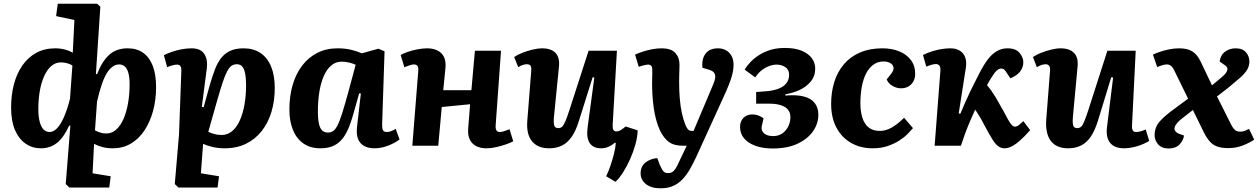

<svg xmlns="http://www.w3.org/2000/svg" viewBox="-20 -787 6804 1037"><path d="M498 -388 504 -386Q531 -456 570 -491Q609 -526 669 -526Q719 -526 753 -502Q787 -478 805 -431.5Q823 -385 823 -317Q823 -247 806.5 -187Q790 -127 759.5 -81.5Q729 -36 686 -11Q643 14 590 14Q558 14 532.5 7Q507 0 488 -10L480 149L578 165L570 226H355L335 207L360 -108L354 -109Q340 -79 324.5 -56Q309 -33 290.5 -17.5Q272 -2 249.5 6Q227 14 200 14Q155 14 118.5 -11Q82 -36 61 -84.5Q40 -133 40 -206Q40 -275 55.5 -333Q71 -391 101.5 -434.5Q132 -478 176.5 -502Q221 -526 279 -526Q305 -526 330 -519.5Q355 -513 373 -502L382 -679L283 -700L292 -767H504L522 -751ZM248 -74Q268 -74 287 -93Q306 -112 324 -151.5Q342 -191 358 -253L371 -433Q360 -441 342.5 -445.5Q325 -450 309 -450Q279 -450 256 -429.5Q233 -409 217.5 -373.5Q202 -338 194.5 -293Q187 -248 187 -199Q187 -157 194.5 -129Q202 -101 215.5 -87.5Q229 -74 248 -74ZM623 -439Q587 -439 558 -393.5Q529 -348 504 -238L493 -83Q508 -75 523 -70.5Q538 -66 554 -66Q584 -66 607.5 -87Q631 -108 647 -144.5Q663 -181 671.5 -229Q680 -277 680 -332Q680 -369 673.5 -392.5Q667 -416 654.5 -427.5Q642 -439 623 -439Z M959 -394Q961 -418 955.5 -428Q950 -438 936 -438Q926 -438 909.5 -433.5Q893 -429 883 -424L865 -489Q883 -498 907 -506.5Q931 -515 959 -520.5Q987 -526 1015 -526Q1063 -526 1083 -496Q1103 -466 1097 -418L1070 -210L1080 -208L1114 -331Q1127 -375 1140.5 -411Q1154 -447 1173.5 -472.5Q1193 -498 1222.5 -512Q1252 -526 1296 -526Q1349 -526 1386.5 -501Q1424 -476 1444 -428Q1464 -380 1464 -312Q1464 -243 1446.5 -184Q1429 -125 1394.5 -80.5Q1360 -36 1309.5 -11Q1259 14 1193 14Q1158 14 1127 6.5Q1096 -1 1077 -10L1065 149L1163 165L1155 226H944L924 207L947 -62ZM1259 -440Q1243 -440 1231 -432Q1219 -424 1207.5 -403Q1196 -382 1183 -343Q1170 -304 1152 -241L1105 -75Q1120 -68 1138 -63Q1156 -58 1177 -58Q1209 -58 1234 -79Q1259 -100 1275.5 -137Q1292 -174 1300.5 -222.5Q1309 -271 1309 -325Q1309 -349 1307 -369.5Q1305 -390 1300 -406Q1295 -422 1285 -431Q1275 -440 1259 -440Z M2044 -117Q2043 -95 2048 -84.5Q2053 -74 2070 -74Q2081 -74 2093.5 -79Q2106 -84 2117 -91L2138 -34Q2126 -24 2104 -12.5Q2082 -1 2055.5 6.5Q2029 14 2002 14Q1971 14 1948 2Q1925 -10 1914.5 -35Q1904 -60 1908 -99L1929 -282L1920 -283L1894 -191Q1882 -146 1868 -108.5Q1854 -71 1834 -43.5Q1814 -16 1784.5 -1Q1755 14 1711 14Q1655 14 1617.5 -13Q1580 -40 1561.5 -87Q1543 -134 1543 -196Q1543 -269 1561 -329.5Q1579 -390 1613 -434Q1647 -478 1695 -502Q1743 -526 1803 -526Q1847 -526 1881 -517Q1915 -508 1934 -499L2024 -524L2057 -510ZM1751 -71Q1767 -71 1779 -79Q1791 -87 1802.5 -109Q1814 -131 1827.5 -173.5Q1841 -216 1860 -285L1901 -437Q1889 -443 1868 -448.5Q1847 -454 1826 -454Q1793 -454 1768.5 -433Q1744 -412 1728 -374.5Q1712 -337 1704.5 -288.5Q1697 -240 1697 -186Q1697 -142 1703 -117Q1709 -92 1721 -81.5Q1733 -71 1751 -71Z M2519 -224 2366 -209 2347 0H2207L2239 -403Q2241 -422 2235 -430.5Q2229 -439 2216 -439Q2207 -439 2194.5 -435Q2182 -431 2164 -424L2144 -490Q2157 -498 2181.5 -506.5Q2206 -515 2234.5 -520.5Q2263 -526 2287 -526Q2319 -526 2342.5 -514.5Q2366 -503 2377.5 -480Q2389 -457 2386 -421Q2383 -391 2380 -360.5Q2377 -330 2374 -300H2526L2545 -513H2686L2657 -109Q2656 -91 2661.5 -82.5Q2667 -74 2680 -74Q2689 -74 2701.5 -78Q2714 -82 2732 -89L2752 -24Q2738 -16 2713.5 -7.5Q2689 1 2661 7.5Q2633 14 2608 14Q2557 14 2530.5 -14Q2504 -42 2509 -96Z M2757 -479Q2774 -491 2800.5 -501.5Q2827 -512 2856 -519Q2885 -526 2907 -526Q2957 -526 2980.5 -501Q3004 -476 2999 -427L2972 -157Q2969 -123 2973.5 -109Q2978 -95 2995 -95Q3008 -95 3016 -102.5Q3024 -110 3033 -130.5Q3042 -151 3054 -188L3159 -513H3312L3289 -112Q3288 -94 3293 -85.5Q3298 -77 3309 -77Q3320 -77 3331.5 -83.5Q3343 -90 3359 -104L3424 -83Q3423 -46 3411.5 -5.5Q3400 35 3383 73Q3366 111 3345.5 143.5Q3325 176 3304 195L3254 165Q3266 140 3276.5 109.5Q3287 79 3295.5 46.5Q3304 14 3306 -15L3301 -16Q3284 -2 3266 6Q3248 14 3226 14Q3184 14 3165 -14.5Q3146 -43 3154 -101L3190 -368L3181 -370L3107 -135Q3090 -79 3066.5 -46.5Q3043 -14 3013.5 0Q2984 14 2946 14Q2884 14 2853 -24.5Q2822 -63 2828 -135L2849 -401Q2851 -424 2845.5 -432Q2840 -440 2825 -440Q2815 -440 2803 -436Q2791 -432 2779 -424Z M3742 57Q3725 94 3707 125.5Q3689 157 3667 180.5Q3645 204 3616 217Q3587 230 3548 230Q3497 230 3468.5 207Q3440 184 3440 149Q3440 112 3466 91Q3492 70 3530 67L3543 102Q3550 118 3556 128.5Q3562 139 3569.5 143.5Q3577 148 3588 148Q3602 148 3611.5 142Q3621 136 3630 121.5Q3639 107 3649 84L3689 0H3668Q3629 0 3604 -13Q3579 -26 3557 -60Q3540 -87 3527.5 -128Q3515 -169 3508.5 -222.5Q3502 -276 3502 -340Q3502 -351 3502.5 -362.5Q3503 -374 3503 -386.5Q3503 -399 3503 -409Q3503 -425 3497.5 -431.5Q3492 -438 3480 -438Q3473 -438 3458 -434.5Q3443 -431 3430 -426L3410 -492Q3425 -499 3448.5 -507Q3472 -515 3499.5 -520.5Q3527 -526 3553 -526Q3605 -526 3627.5 -501Q3650 -476 3650 -438Q3650 -426 3649.5 -412.5Q3649 -399 3648.5 -383Q3648 -367 3648 -346Q3648 -296 3651.5 -254.5Q3655 -213 3662.5 -177.5Q3670 -142 3683 -110Q3689 -97 3694 -90.5Q3699 -84 3705 -82Q3711 -80 3717 -80H3726L3832 -331Q3842 -354 3843 -369.5Q3844 -385 3836 -395Q3828 -405 3808 -411L3774 -421Q3769 -469 3791 -497.5Q3813 -526 3858 -526Q3881 -526 3900 -516Q3919 -506 3930.5 -486Q3942 -466 3942 -437Q3942 -419 3938 -398Q3934 -377 3925 -352Q3916 -327 3903 -296.5Q3890 -266 3871 -226Z M4152 15Q4101 15 4061.5 1Q4022 -13 3999.5 -39Q3977 -65 3977 -102Q3977 -132 3995.5 -150.5Q4014 -169 4043 -169Q4061 -169 4075.5 -163.5Q4090 -158 4104 -148L4094 -104Q4090 -82 4106.5 -67Q4123 -52 4156 -52Q4185 -52 4206 -67Q4227 -82 4238 -105.5Q4249 -129 4249 -154Q4249 -175 4239.5 -189.5Q4230 -204 4214 -212Q4198 -220 4179 -223.5Q4160 -227 4140 -227H4064V-290L4129 -295Q4163 -299 4188.5 -309.5Q4214 -320 4228 -338.5Q4242 -357 4242 -383Q4242 -411 4221.5 -424.5Q4201 -438 4175 -438Q4156 -438 4135 -430.5Q4114 -423 4094.5 -408Q4075 -393 4059 -369L4002 -411Q4015 -433 4035 -453.5Q4055 -474 4082 -491Q4109 -508 4143 -518Q4177 -528 4219 -528Q4274 -528 4310 -513Q4346 -498 4364.5 -473Q4383 -448 4383 -417Q4383 -376 4359 -347Q4335 -318 4298.5 -301Q4262 -284 4222 -278V-271Q4282 -276 4321 -266Q4360 -256 4380 -231Q4400 -206 4400 -167Q4400 -120 4371.5 -78.5Q4343 -37 4288 -11Q4233 15 4152 15Z M4746 -526Q4796 -526 4836 -510Q4876 -494 4899.5 -463Q4923 -432 4923 -388Q4923 -354 4902 -332Q4881 -310 4847 -310Q4823 -310 4800.5 -323Q4778 -336 4769 -358L4792 -387Q4809 -408 4806 -423Q4803 -438 4788 -446.5Q4773 -455 4752 -455Q4721 -455 4697 -437.5Q4673 -420 4657.5 -389.5Q4642 -359 4634.5 -317.5Q4627 -276 4627 -229Q4627 -186 4637.5 -152Q4648 -118 4671 -99Q4694 -80 4731 -80Q4756 -80 4778.5 -89.5Q4801 -99 4822 -115Q4843 -131 4863 -151L4911 -95Q4901 -83 4883 -64.5Q4865 -46 4838 -28.5Q4811 -11 4775 1.5Q4739 14 4693 14Q4628 14 4577 -15Q4526 -44 4497.5 -98Q4469 -152 4469 -226Q4469 -289 4486 -344Q4503 -399 4538 -440Q4573 -481 4625 -503.5Q4677 -526 4746 -526Z M5158 -174 5167 -173Q5179 -202 5192.5 -232.5Q5206 -263 5220 -292.5Q5234 -322 5247.5 -347.5Q5261 -373 5270 -392Q5292 -435 5314 -464.5Q5336 -494 5362.5 -510Q5389 -526 5422 -526Q5466 -526 5486.5 -501.5Q5507 -477 5507 -451Q5507 -423 5489.5 -400.5Q5472 -378 5437 -364L5419 -391Q5411 -405 5404 -411Q5397 -417 5387 -417Q5380 -417 5371.5 -412Q5363 -407 5353 -395Q5346 -385 5335 -368.5Q5324 -352 5311 -327Q5323 -313 5334 -297.5Q5345 -282 5357 -262.5Q5369 -243 5384 -215Q5401 -186 5412 -164.5Q5423 -143 5431.5 -129.5Q5440 -116 5447 -109.5Q5454 -103 5462 -103Q5472 -103 5483.5 -112Q5495 -121 5507 -133L5544 -84Q5514 -50 5489 -28Q5464 -6 5443.5 4Q5423 14 5406 14Q5388 14 5373 4Q5358 -6 5340.5 -33.5Q5323 -61 5295 -114Q5287 -130 5279 -144Q5271 -158 5263 -170.5Q5255 -183 5247 -195Q5232 -163 5217.5 -128.5Q5203 -94 5191 -61Q5179 -28 5170 0H5028L5059 -404Q5061 -422 5054.5 -431.5Q5048 -441 5035 -441Q5024 -441 5010.5 -437Q4997 -433 4983 -427L4965 -490Q4989 -502 5016.5 -510.5Q5044 -519 5069 -522.5Q5094 -526 5113 -526Q5144 -526 5164.5 -513Q5185 -500 5193.5 -476Q5202 -452 5196 -417Z M5559 -479Q5576 -491 5602.5 -501.5Q5629 -512 5657.5 -519Q5686 -526 5708 -526Q5757 -526 5781 -501Q5805 -476 5800 -427L5775 -158Q5772 -123 5776.5 -109Q5781 -95 5798 -95Q5811 -95 5819.5 -103Q5828 -111 5836.5 -132Q5845 -153 5857 -189L5961 -513H6114L6094 -109Q6093 -91 6098.5 -82.5Q6104 -74 6116 -74Q6128 -74 6142 -78Q6156 -82 6168 -88L6187 -26Q6174 -18 6157.5 -10.5Q6141 -3 6122.5 2.5Q6104 8 6085.5 11Q6067 14 6052 14Q5999 14 5975.5 -16Q5952 -46 5959 -101L5992 -368L5982 -370L5910 -135Q5894 -83 5872 -50Q5850 -17 5819.5 -1.5Q5789 14 5749 14Q5686 14 5655.5 -26Q5625 -66 5631 -144L5651 -401Q5653 -424 5646.5 -432Q5640 -440 5627 -440Q5617 -440 5605 -436Q5593 -432 5580 -424Z M6526 -326 6575 -367Q6594 -382 6602.5 -395Q6611 -408 6609 -418Q6607 -428 6594 -436L6567 -455Q6573 -491 6597.5 -508.5Q6622 -526 6653 -526Q6692 -526 6710 -504Q6728 -482 6728 -456Q6728 -430 6715 -409Q6702 -388 6676.5 -366Q6651 -344 6615 -314L6553 -266L6626 -121Q6638 -96 6649 -86Q6660 -76 6678 -76Q6693 -76 6704 -80.5Q6715 -85 6726 -91L6754 -33Q6732 -17 6694.5 -2Q6657 13 6614 13Q6578 13 6554.5 4.5Q6531 -4 6514.5 -22.5Q6498 -41 6483 -70L6423 -193L6359 -143Q6336 -124 6328 -108.5Q6320 -93 6326 -82Q6332 -71 6349 -64L6375 -55Q6371 -27 6350 -6Q6329 15 6292 15Q6255 15 6235.5 -7Q6216 -29 6216 -57Q6216 -100 6244.5 -132Q6273 -164 6328 -203L6397 -254L6325 -401Q6315 -423 6305 -431Q6295 -439 6282 -439Q6271 -439 6256.5 -434.5Q6242 -430 6230 -425L6207 -492Q6219 -498 6241.5 -506Q6264 -514 6292.5 -520Q6321 -526 6349 -526Q6394 -526 6420.5 -509Q6447 -492 6465 -454Z"/></svg>

Font: Literata
Style: Bold Italic
Weight: 700
Italic angle: -2°
Designer: Latin by Veronika Burian and Jose Scaglione. Greek by Irene Vlachou. Cyrillic by Vera Evstafieva
Foundry: TypeTogether
Version: Version 3.103;gftools[0.9.29]